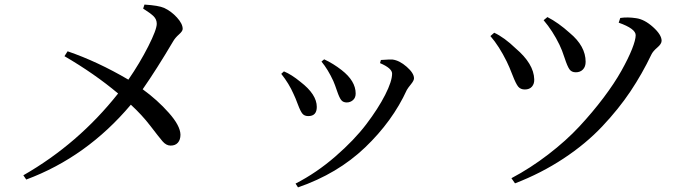

<svg xmlns="http://www.w3.org/2000/svg" viewBox="-20 -768 3040 839"><path d="M605.5 -730.5 611.3 -748Q672.9 -744.1 697.3 -733.4Q728.5 -718.8 753.4 -691.4Q778.3 -664.1 778.3 -641.6Q778.3 -631.8 761.7 -617.2Q745.1 -602.5 736.3 -586.9Q664.1 -464.8 603.5 -377.9Q668 -331.1 717.8 -274.9Q767.6 -218.8 768.6 -179.7Q768.6 -157.2 757.3 -144.5Q746.1 -131.8 725.6 -131.8Q706.1 -131.8 689.9 -150.9Q673.8 -169.9 637.2 -217.8Q600.6 -265.6 551.8 -310.5Q359.4 -82 94.7 16.6L82 -2Q322.3 -139.6 496.1 -359.4Q392.6 -446.3 261.7 -522.5L275.4 -543.9Q406.2 -499 541 -419.9Q590.8 -492.2 627.9 -565.4Q665 -638.7 665 -664.1Q665 -683.6 650.9 -697.3Q636.7 -710.9 605.5 -730.5Z M1436.5 -414.1Q1413.1 -464.8 1384.8 -499L1396.5 -508.8Q1436.5 -490.2 1472.7 -461.9Q1534.2 -414.1 1534.2 -359.4Q1534.2 -340.8 1522.5 -330.6Q1510.7 -320.3 1495.1 -320.3Q1479.5 -320.3 1471.2 -330.6Q1462.9 -340.8 1453.1 -369.6Q1443.4 -398.4 1436.5 -414.1ZM1757.8 -375Q1695.3 -238.3 1575.2 -123.5Q1455.1 -8.8 1282.2 50.8L1271.5 34.2Q1363.3 -12.7 1445.8 -84.5Q1528.3 -156.2 1580.6 -225.1Q1632.8 -293.9 1663.1 -353.5Q1693.4 -413.1 1693.4 -446.3Q1693.4 -469.7 1640.6 -492.2L1644.5 -505.9Q1686.5 -508.8 1695.3 -507.8Q1725.6 -503.9 1757.3 -476.1Q1789.1 -448.2 1789.1 -425.8Q1789.1 -416 1775.9 -399.9Q1762.7 -383.8 1757.8 -375ZM1262.7 -357.4Q1243.2 -402.3 1209 -445.3L1220.7 -456.1Q1253.9 -442.4 1293 -410.2Q1364.3 -355.5 1364.3 -300.8Q1364.3 -260.7 1327.1 -260.7Q1310.5 -260.7 1301.8 -271Q1293 -281.2 1281.7 -311.5Q1270.5 -341.8 1262.7 -357.4Z M2424.8 -572.3Q2395.5 -632.8 2355.5 -679.7L2372.1 -693.4Q2419.9 -668.9 2469.7 -624Q2539.1 -566.4 2539.1 -498Q2539.1 -476.6 2527.3 -464.4Q2515.6 -452.1 2496.1 -452.1Q2477.5 -452.1 2468.3 -465.3Q2459 -478.5 2447.3 -514.6Q2435.5 -550.8 2424.8 -572.3ZM2826.2 -529.3Q2786.1 -445.3 2734.9 -368.7Q2683.6 -292 2611.8 -215.8Q2540 -139.6 2442.4 -75.2Q2344.7 -10.7 2230.5 33.2L2214.8 10.7Q2297.9 -33.2 2376 -93.3Q2454.1 -153.3 2511.7 -215.3Q2569.3 -277.3 2617.2 -340.8Q2665 -404.3 2695.3 -458.5Q2725.6 -512.7 2741.7 -553.2Q2757.8 -593.8 2757.8 -614.3Q2757.8 -642.6 2683.6 -668.9L2690.4 -689.5Q2722.7 -694.3 2759.8 -688.5Q2795.9 -683.6 2833.5 -649.9Q2871.1 -616.2 2871.1 -589.8Q2871.1 -576.2 2852.1 -560.1Q2833 -543.9 2826.2 -529.3ZM2194.3 -499Q2161.1 -566.4 2123 -610.4L2139.6 -625Q2183.6 -604.5 2233.4 -556.6Q2312.5 -489.3 2314.5 -421.9Q2315.4 -402.3 2304.7 -389.6Q2293.9 -377 2273.4 -377Q2254.9 -377 2244.6 -389.2Q2234.4 -401.4 2219.7 -439.5Q2205.1 -477.5 2194.3 -499Z"/></svg>

Font: GenYoMin TW TTF Medium
Style: Regular
Weight: 500
Version: Version 1.300